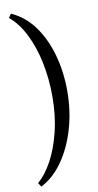

<svg xmlns="http://www.w3.org/2000/svg" viewBox="-102 -825 521 1021"><g transform="rotate(-10 158.5 -314.0)"><path d="M35 153 21 132Q63 96 98 32Q133 -32 154.5 -119Q176 -206 176 -311Q176 -405 158 -492.5Q140 -580 105 -650Q70 -720 21 -760L35 -781Q109 -748 158.5 -679.5Q208 -611 233.5 -519.5Q259 -428 259 -324Q259 -217 231 -121Q203 -25 153 46.5Q103 118 35 153Z"/></g></svg>

Font: ChillKai
Style: Regular
Weight: 400
Designer: ChillType
Foundry: 寒蝉字型
Version: Version 2.000